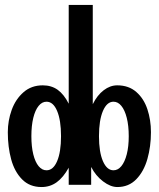

<svg xmlns="http://www.w3.org/2000/svg" viewBox="-20 -745 640 774"><path d="M11.5 -212Q11.5 -258.5 27.2 -302Q43 -345.5 74.8 -373.2Q106.5 -401 152.5 -401Q187.5 -401 212.8 -382.8Q238 -364.5 257 -327V-725H354V-325Q372 -361.5 398 -381.2Q424 -401 452.5 -401Q499 -401 529.5 -374.2Q560 -347.5 574.2 -304.5Q588.5 -261.5 588.5 -212Q588.5 -154.5 574.2 -104.2Q560 -54 529.5 -22.5Q499 9 453 9Q425.5 9 395.5 -13.8Q365.5 -36.5 347.5 -72V0H257V-69Q235.5 -30 208.8 -10.5Q182 9 147.5 9Q99.5 9 69 -22Q38.5 -53 25 -102.8Q11.5 -152.5 11.5 -212ZM226 -196Q226 -260.5 210.2 -297.8Q194.5 -335 167.5 -335Q149.5 -335 135.8 -318.2Q122 -301.5 114.2 -270Q106.5 -238.5 106.5 -196Q106.5 -154 114.2 -122.8Q122 -91.5 135.8 -75Q149.5 -58.5 167.5 -58.5Q194.5 -58.5 210.2 -95.2Q226 -132 226 -196ZM499 -196Q499 -238.5 491 -270Q483 -301.5 469.2 -318.2Q455.5 -335 437.5 -335Q411 -335 395 -297.8Q379 -260.5 379 -196Q379 -132 395 -95.2Q411 -58.5 437.5 -58.5Q455.5 -58.5 469.2 -75.2Q483 -92 491 -123Q499 -154 499 -196Z"/></svg>

Font: JuliaMono ExtraBold
Style: Regular
Weight: 800
Monospace: yes
Designer: cormullion
Foundry: corm
Version: Version 0.055; ttfautohint (v1.8.4)